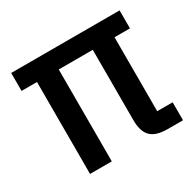

<svg xmlns="http://www.w3.org/2000/svg" viewBox="-119 -654 804 787"><g transform="rotate(-30 282.5 -260.0)"><path d="M462 -85H535V0H462Q408 0 383.5 -24Q359 -48 359 -102V-435H198V0H95V-435H22V-520H535V-435H462Z"/></g></svg>

Font: IBM Plex Sans Cond Medm
Style: Regular
Weight: 500
Width: 3
Designer: Mike Abbink, Paul van der Laan, Pieter van Rosmalen
Foundry: Bold Monday
Version: Version 1.3